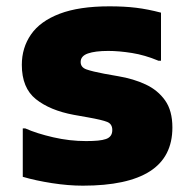

<svg xmlns="http://www.w3.org/2000/svg" viewBox="-20 -579 598 607"><path d="M52 -173H60Q96 -157 148 -145Q200 -133 252 -133Q274 -133 289.5 -134.5Q305 -136 315 -139.5Q325 -143 330 -150Q335 -157 335 -168Q335 -187 319 -193.5Q303 -200 258 -208L213 -216Q138 -230 93.5 -265.5Q49 -301 49 -374Q49 -428 78 -470Q107 -512 168.5 -535.5Q230 -559 326 -559Q373 -559 410 -554.5Q447 -550 489 -539V-387H481Q438 -405 397 -411.5Q356 -418 322 -418Q281 -418 258 -410Q235 -402 235 -383Q235 -366 253.5 -359.5Q272 -353 309 -346L354 -338Q402 -330 440.5 -312Q479 -294 502 -261.5Q525 -229 525 -176Q525 -83 454 -37.5Q383 8 242 8Q196 8 144.5 0Q93 -8 52 -20Z"/></svg>

Font: Kufam ExtraBold
Style: Regular
Weight: 800
Designer: Wael Morcos, Artur Schmal
Foundry: Original Type
Version: Version 1.300; ttfautohint (v1.8.3)